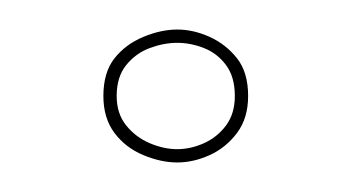

<svg xmlns="http://www.w3.org/2000/svg" viewBox="-20 -95 238 130"><path d="M100 -75Q111 -75 122 -70Q133 -65 140.5 -55.5Q148 -46 148 -30Q148 -15 140.5 -5Q133 5 122 10Q111 15 100 15Q89 15 77 10Q65 5 57.5 -5Q50 -15 50 -30Q50 -46 57.5 -55.5Q65 -65 77 -70Q89 -75 100 -75ZM100 6Q109 6 118 2Q127 -2 133 -10Q139 -18 139 -30Q139 -43 133 -51Q127 -59 118 -62.5Q109 -66 100 -66Q91 -66 81.5 -62.5Q72 -59 65.5 -51Q59 -43 59 -30Q59 -18 65.5 -10Q72 -2 81.5 2Q91 6 100 6Z"/></svg>

Font: Kalnia Glaze Thin
Style: Regular
Weight: 100
Version: Version 1.110